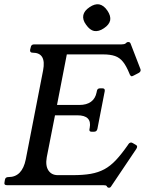

<svg xmlns="http://www.w3.org/2000/svg" viewBox="-34 -868 688 900"><path d="M604 -188.2Q613 -183 605 -170L488 4Q483.8 12 477 12Q472.5 12 469 9L466 4Q464.2 1.8 460.6 0.9Q457 0 449 0H-2Q-16 0 -13 -13L-11 -25Q-9 -38 5 -38H6Q70 -38 86.8 -121L168 -538Q184 -621 119 -621Q105 -621 107.2 -635L110 -646Q112 -660 126 -660H536Q548.2 -660 554.2 -664L560 -669Q562 -671 568 -671Q575 -671 578 -664L624 -545Q626 -540 625 -537Q624 -530.5 616 -526L593.8 -514.5Q586.5 -510.5 583.5 -510.5Q578.5 -510.5 574.5 -518.5L572.5 -523.5Q558.2 -558.8 542.6 -578.2Q527 -597.8 505 -605.4Q483 -613 449 -613H279.2L233.2 -376H338Q372 -376 392.5 -391Q413 -406 418.8 -435L420 -441Q422 -454 435 -454H446Q459 -454 457 -441L422.5 -263.5Q419.5 -250.5 406.5 -250.5H395.5Q382.5 -250.5 385.5 -263.5L386.5 -268.5Q397.5 -327.5 328.5 -327.5H223.8L185.2 -131Q178.2 -91 193 -69Q207.8 -47 236.8 -47H307.5Q356.2 -47 391.6 -53.2Q427 -59.5 455.1 -74.6Q483.2 -89.8 508.9 -117Q534.5 -144.2 564.2 -186.5L568.2 -192.5Q571.2 -197.5 576.8 -199.4Q582.2 -201.2 588 -197.5ZM431 -847.5Q452.8 -843 469.5 -818Q486 -793.8 482.5 -773Q478 -752 453 -735.5Q428.8 -719 407 -722.8Q387.2 -726.8 369.5 -752Q352.2 -775.2 356.5 -797Q361 -818 386 -834.5Q410.2 -851 431 -847.5Z"/></svg>

Font: Young Serif Light
Style: Italic
Weight: 300
Italic angle: -10.979°
Designer: Bastien Sozeau
Foundry: NBR — Bastien Sozeau
Version: Version 5.001